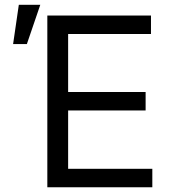

<svg xmlns="http://www.w3.org/2000/svg" viewBox="-20 -793 730 813"><path d="M180.4 -727.3H619.3V-649.1H268.5V-403.4H596.6V-325.3H268.5V-78.1H625V0H180.4ZM59.7 -772.7H150.6L93.8 -606.5H35.5Z"/></svg>

Font: Fast_Sans
Style: Regular
Weight: 400
Designer: Rasmus Andersson
Foundry: rsms
Version: Version 3.018;git-588b23468